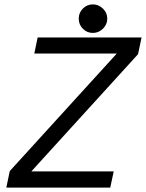

<svg xmlns="http://www.w3.org/2000/svg" viewBox="-20 -854 665 874"><path d="M136.2 -610.4 151.4 -683.6H624.5L608.4 -607.4L122.6 -73.7H497.6L481.9 0H8.8L24.4 -75.2L511.7 -610.4ZM402.8 -834Q429.2 -834 448.7 -814.7Q468.3 -795.4 468.3 -769Q468.3 -742.7 448.7 -723.4Q429.2 -704.1 402.8 -704.1Q376 -704.1 357.2 -723.1Q338.4 -742.2 338.4 -769Q338.4 -795.9 357.2 -814.9Q376 -834 402.8 -834Z"/></svg>

Font: Anka/Coder
Style: Italic
Weight: 400
Italic angle: -12°
Monospace: yes
Version: Version 001.100